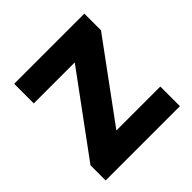

<svg xmlns="http://www.w3.org/2000/svg" viewBox="-150 -667 788 788"><g transform="rotate(-45 244.0 -273.0)"><path d="M458 0H26.9V-87.9L279.8 -432.1H42V-545.9H449.2V-449.2L203.1 -113.8H458Z"/></g></svg>

Font: Open Sans
Style: Bold
Weight: 700
Designer: Monotype Design Team
Foundry: Monotype Imaging Inc.
Version: Version 3.000; ttfautohint (v1.8.4)